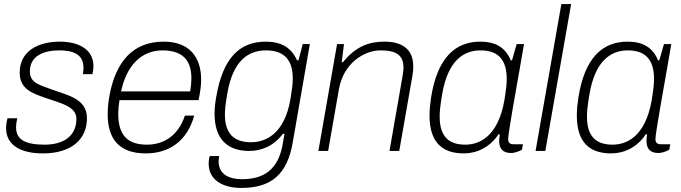

<svg xmlns="http://www.w3.org/2000/svg" viewBox="-20 -743 3354 945"><path d="M191 12C334 12 408 -59 408 -161C408 -259 311 -274 231 -304C175 -325 127 -335 127 -391C127 -472 201 -495 271 -495C333 -495 391 -480 391 -410C391 -400 390 -390 388 -378H435C438 -391 440 -404 440 -416C440 -504 362 -538 274 -538C170 -538 77 -493 77 -386C77 -304 139 -284 204 -261C278 -235 356 -220 356 -158C356 -73 292 -31 200 -31C107 -31 59 -54 59 -117C59 -130 61 -144 65 -161H17C12 -143 10 -127 10 -112C10 -31 78 12 191 12Z M697 12C812 12 901 -48 936 -174H890C855 -68 778 -31 704 -31C611 -31 562 -74 562 -183C562 -203 564 -225 568 -250H957C965 -286 970 -320 970 -351C970 -461 913 -538 786 -538C630 -538 552 -435 521 -284C514 -250 510 -214 510 -180C510 -55 571 12 697 12ZM576 -293C603 -422 677 -495 780 -495C879 -495 922 -446 922 -358C922 -338 920 -317 916 -293Z M1167 182C1316 182 1394 115 1421 -43L1505 -526H1470L1449 -446H1442C1414 -509 1364 -538 1288 -538C1162 -538 1078 -461 1045 -270C1039 -238 1036 -210 1036 -184C1036 -60 1098 0 1206 0C1262 0 1325 -21 1372 -84H1380C1377 -66 1374 -49 1371 -31C1350 86 1284 139 1172 139C1108 139 1056 116 1056 51C1056 43 1057 34 1059 25H1012C1008 40 1007 54 1007 62C1007 144 1078 182 1167 182ZM1216 -43C1132 -43 1087 -84 1087 -180C1087 -202 1089 -226 1099 -284C1127 -448 1205 -495 1289 -495C1380 -495 1421 -447 1421 -356C1421 -333 1418 -307 1410 -258C1380 -76 1280 -43 1216 -43Z M1547 0H1595L1648 -303C1670 -431 1771 -495 1853 -495C1918 -495 1966 -480 1966 -410C1966 -400 1964 -386 1962 -372L1897 0H1945L2010 -371C2013 -387 2014 -402 2014 -416C2014 -504 1956 -538 1872 -538C1804 -538 1735 -520 1668 -437H1662L1673 -526H1639Z M2263 12C2326 12 2391 -17 2434 -83L2440 -80C2438 -69 2437 -58 2437 -49C2437 -11 2455 10 2495 10C2516 10 2536 1 2549 -6L2554 -33H2507C2489 -33 2481 -42 2481 -58C2481 -89 2524 -323 2539 -410L2559 -526H2523L2500 -446H2494C2467 -510 2419 -538 2344 -538C2219 -538 2133 -457 2102 -265C2097 -232 2094 -201 2094 -175C2094 -44 2155 12 2263 12ZM2270 -31C2188 -31 2144 -72 2144 -169C2144 -192 2146 -219 2156 -278C2184 -445 2262 -495 2345 -495C2435 -495 2474 -446 2474 -354C2474 -330 2471 -302 2463 -252C2431 -64 2333 -31 2270 -31Z M2616 0H2664L2791 -723H2743Z M2988 12C3051 12 3116 -17 3159 -83L3165 -80C3163 -69 3162 -58 3162 -49C3162 -11 3180 10 3220 10C3241 10 3261 1 3274 -6L3279 -33H3232C3214 -33 3206 -42 3206 -58C3206 -89 3249 -323 3264 -410L3284 -526H3248L3225 -446H3219C3192 -510 3144 -538 3069 -538C2944 -538 2858 -457 2827 -265C2822 -232 2819 -201 2819 -175C2819 -44 2880 12 2988 12ZM2995 -31C2913 -31 2869 -72 2869 -169C2869 -192 2871 -219 2881 -278C2909 -445 2987 -495 3070 -495C3160 -495 3199 -446 3199 -354C3199 -330 3196 -302 3188 -252C3156 -64 3058 -31 2995 -31Z"/></svg>

Font: Archivo Thin
Style: Italic
Weight: 100
Italic angle: -10°
Designer: Hector Gatti
Foundry: Omnibus-Type
Version: Version 2.001